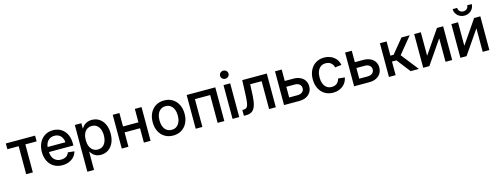

<svg xmlns="http://www.w3.org/2000/svg" viewBox="-19 -1724 7557 2910"><g transform="rotate(-15 3759.5 -269.5)"><path d="M186 0V-439H8.8V-529.3H467.8V-439H291V0Z M754.9 11.7Q676.3 11.7 619.9 -23.2Q563.5 -58.1 533 -119.9Q502.4 -181.6 502.4 -262.2Q502.4 -343.3 533.2 -405.5Q564 -467.8 619.4 -503.2Q674.8 -538.6 747.6 -538.6Q798.8 -538.6 842.8 -521Q886.7 -503.4 919.7 -468.8Q952.6 -434.1 971.2 -383.5Q989.7 -333 989.7 -267.1V-234.4H554.7V-313.5H935.1L887.7 -288.6Q887.7 -337.4 871.1 -374Q854.5 -410.6 823.5 -430.9Q792.5 -451.2 748 -451.2Q704.6 -451.2 672.9 -430.9Q641.1 -410.6 623.8 -375Q606.4 -339.4 606.4 -293.5V-244.6Q606.4 -192.9 624.5 -154.8Q642.6 -116.7 676.3 -96.2Q710 -75.7 755.9 -75.7Q788.1 -75.7 813.5 -85.2Q838.9 -94.7 856.2 -112.8Q873.5 -130.9 881.8 -155.8L981.4 -145.5Q970.7 -98.6 939.2 -63.5Q907.7 -28.3 860.4 -8.3Q813 11.7 754.9 11.7Z M1091.3 204.1V-529.3H1193.8V-448.2H1198.7Q1211.9 -471.7 1233.2 -491.9Q1254.4 -512.2 1285.2 -524.9Q1315.9 -537.6 1357.4 -537.6Q1423.8 -537.6 1474.4 -504.2Q1524.9 -470.7 1553.7 -409.2Q1582.5 -347.7 1582.5 -264.2Q1582.5 -180.7 1554 -118.9Q1525.4 -57.1 1474.9 -23.4Q1424.3 10.3 1356.9 10.3Q1316.4 10.3 1286.1 -2.4Q1255.9 -15.1 1234.6 -36.1Q1213.4 -57.1 1199.7 -81.1H1196.3V204.1ZM1335 -79.6Q1378.9 -79.6 1410.4 -102.3Q1441.9 -125 1458.7 -166.5Q1475.6 -208 1475.6 -264.6Q1475.6 -320.8 1458.7 -361.8Q1441.9 -402.8 1410.4 -425.5Q1378.9 -448.2 1335 -448.2Q1290 -448.2 1257.8 -425.3Q1225.6 -402.3 1208.7 -361.1Q1191.9 -319.8 1191.9 -264.6Q1191.9 -209 1209 -167.5Q1226.1 -126 1258.3 -102.8Q1290.5 -79.6 1335 -79.6Z M2059.6 -318.4V-225.6H1764.2V-318.4ZM1791 -529.3V0H1686V-529.3ZM2138.2 -529.3V0H2033.2V-529.3Z M2492.2 11.7Q2417 11.7 2360.6 -22.9Q2304.2 -57.6 2272.9 -119.4Q2241.7 -181.2 2241.7 -262.7Q2241.7 -344.7 2272.9 -407Q2304.2 -469.2 2360.6 -503.9Q2417 -538.6 2492.2 -538.6Q2567.4 -538.6 2623.8 -503.9Q2680.2 -469.2 2711.4 -407Q2742.7 -344.7 2742.7 -262.7Q2742.7 -181.2 2711.4 -119.4Q2680.2 -57.6 2623.8 -22.9Q2567.4 11.7 2492.2 11.7ZM2492.2 -78.1Q2539.1 -78.1 2571 -102.1Q2603 -126 2619.6 -167.7Q2636.2 -209.5 2636.2 -262.7Q2636.2 -316.9 2619.6 -358.6Q2603 -400.4 2571 -424.6Q2539.1 -448.7 2492.2 -448.7Q2445.8 -448.7 2413.6 -424.8Q2381.3 -400.9 2365 -358.9Q2348.6 -316.9 2348.6 -262.7Q2348.6 -209.5 2365 -167.7Q2381.3 -126 2413.6 -102.1Q2445.8 -78.1 2492.2 -78.1Z M3295.4 -529.3V0H3190.4V-436.5H2951.2V0H2846.2V-529.3Z M3424.3 0V-529.3H3529.3V0ZM3476.6 -615.2Q3449.2 -615.2 3429.9 -633.8Q3410.6 -652.3 3410.6 -678.7Q3410.6 -705.6 3429.9 -723.9Q3449.2 -742.2 3476.6 -742.2Q3504.4 -742.2 3523.7 -723.9Q3543 -705.6 3543 -678.7Q3543 -652.3 3523.7 -633.8Q3504.4 -615.2 3476.6 -615.2Z M3602.5 0V-91.8H3622.1Q3645 -91.8 3660.4 -99.9Q3675.8 -107.9 3685.5 -129.4Q3695.3 -150.9 3700.7 -190.2Q3706.1 -229.5 3708.5 -292L3718.3 -529.3H4103.5V0H3998V-437.5H3818.4L3810.5 -263.2Q3806.2 -172.4 3788.6 -114Q3771 -55.7 3735.1 -27.8Q3699.2 0 3639.6 0Z M4312.5 -350.1H4471.2Q4534.2 -350.1 4579.8 -328.1Q4625.5 -306.2 4650.1 -267.1Q4674.8 -228 4674.8 -176.3Q4674.8 -125 4650.1 -85.2Q4625.5 -45.4 4579.8 -22.7Q4534.2 0 4471.2 0H4232.4V-529.3H4337.4V-91.3H4469.2Q4515.6 -91.3 4543.2 -114.3Q4570.8 -137.2 4570.8 -175.3Q4570.8 -213.4 4543.2 -236.1Q4515.6 -258.8 4469.2 -258.8H4312.5Z M5003.4 11.7Q4928.2 11.7 4872.1 -22.9Q4815.9 -57.6 4784.7 -119.6Q4753.4 -181.6 4753.4 -262.7Q4753.4 -344.7 4784.7 -407Q4815.9 -469.2 4872.1 -503.9Q4928.2 -538.6 5003.4 -538.6Q5047.9 -538.6 5086.2 -525.9Q5124.5 -513.2 5154.3 -490Q5184.1 -466.8 5203.6 -434.6Q5223.1 -402.3 5230 -362.8L5127.9 -351.6Q5123.5 -373 5113 -390.9Q5102.5 -408.7 5086.9 -421.6Q5071.3 -434.6 5050.5 -441.7Q5029.8 -448.7 5003.9 -448.7Q4957 -448.7 4925 -424.8Q4893.1 -400.9 4876.7 -358.9Q4860.4 -316.9 4860.4 -262.7Q4860.4 -209.5 4876.7 -167.7Q4893.1 -126 4925 -102.1Q4957 -78.1 5003.9 -78.1Q5029.8 -78.1 5050.5 -85.2Q5071.3 -92.3 5086.7 -105.5Q5102.1 -118.7 5112.5 -137Q5123 -155.3 5128.4 -177.2L5231 -166.5Q5224.1 -127 5204.6 -94.2Q5185.1 -61.5 5155 -37.8Q5125 -14.2 5086.4 -1.2Q5047.9 11.7 5003.4 11.7Z M5412.1 -350.1H5570.8Q5633.8 -350.1 5679.4 -328.1Q5725.1 -306.2 5749.8 -267.1Q5774.4 -228 5774.4 -176.3Q5774.4 -125 5749.8 -85.2Q5725.1 -45.4 5679.4 -22.7Q5633.8 0 5570.8 0H5332V-529.3H5437V-91.3H5568.8Q5615.2 -91.3 5642.8 -114.3Q5670.4 -137.2 5670.4 -175.3Q5670.4 -213.4 5642.8 -236.1Q5615.2 -258.8 5568.8 -258.8H5412.1Z M5878.4 0V-529.3H5983.4V-306.2H6033.7L6216.8 -529.3H6346.2L6135.3 -272L6348.6 0H6219.2L6053.2 -213.4H5983.4V0Z M6870.6 0H6766.1V-364.3H6762.7L6512.7 0H6416V-529.3H6520.5V-165H6523.9L6773.4 -529.3H6870.6Z M7454.1 0H7349.6V-364.3H7346.2L7096.2 0H6999.5V-529.3H7104V-165H7107.4L7356.9 -529.3H7454.1ZM7226.6 -601.6Q7184.6 -601.6 7150.9 -620.4Q7117.2 -639.2 7097.2 -671.4Q7077.1 -703.6 7077.1 -743.2H7148.4Q7148.4 -710.4 7170.4 -689.5Q7192.4 -668.5 7226.6 -668.5Q7260.7 -668.5 7283 -689.5Q7305.2 -710.4 7305.2 -743.2H7376Q7376 -703.6 7356.2 -671.6Q7336.4 -639.6 7302.7 -620.6Q7269 -601.6 7226.6 -601.6Z"/></g></svg>

Font: Inter 24pt Medium
Style: Regular
Weight: 500
Designer: Rasmus Andersson
Foundry: rsms
Version: Version 4.001;git-66647c0bb